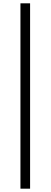

<svg xmlns="http://www.w3.org/2000/svg" viewBox="-20 -856 305 1155"><path d="M103 279H161V-836H103Z"/></svg>

Font: Noto Sans CJK SC DemiLight
Style: Regular
Weight: 350
Designer: Ryoko NISHIZUKA 西塚涼子 (kana, bopomofo & ideographs); Paul D. Hunt (Latin, Greek & Cyrillic); Sandoll Communications 산돌커뮤니
Foundry: Adobe
Version: Version 2.004;hotconv 1.0.118;makeotfexe 2.5.65603